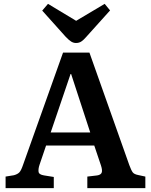

<svg xmlns="http://www.w3.org/2000/svg" viewBox="-20 -976 783 996"><path d="M9 0V-60L52 -67Q71 -72 80.5 -82Q90 -92 100 -122L307 -703H444L651 -119Q661 -92 668.5 -82Q676 -72 697 -68L734 -60V0H433V-60L484 -66Q503 -69 507.5 -80.5Q512 -92 504 -117L469 -221H219L185 -121Q178 -100 180 -85Q182 -70 209 -66L259 -58V0ZM243 -289H448L349 -592H346ZM374 -753Q361 -753 349 -760.5Q337 -768 320 -786L199 -921L229 -956L375 -868L523 -956L551 -922L426 -783Q413 -768 401.5 -760.5Q390 -753 374 -753Z"/></svg>

Font: Literata 18pt SemiBold
Style: Regular
Weight: 600
Designer: Latin by Veronika Burian and Jose Scaglione. Greek by Irene Vlachou. Cyrillic by Vera Evstafieva.
Foundry: TypeTogether
Version: Version 3.103;gftools[0.9.29]